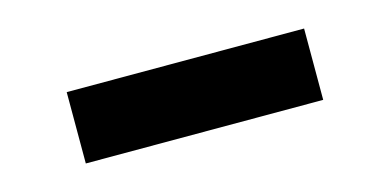

<svg xmlns="http://www.w3.org/2000/svg" viewBox="-30 -872 661 325"><g transform="rotate(-15 300.0 -709.5)"><path d="M92 -647V-772H508V-647Z"/></g></svg>

Font: Encode Sans Expanded Expanded Black
Style: Regular
Weight: 900
Width: 7
Designer: Multiple Designers
Foundry: Impallari Type
Version: Version 3.000; ttfautohint (v1.8.3) -l 8 -r 50 -G 200 -x 14 